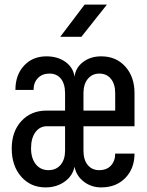

<svg xmlns="http://www.w3.org/2000/svg" viewBox="-20 -805 640 835"><path d="M178 10Q113 10 72 -37Q31 -84 31 -159Q31 -233 73 -278.5Q115 -324 182 -324H263V-399Q263 -440 245 -462.5Q227 -485 195 -485Q164 -485 145 -465.5Q126 -446 126 -414H47Q47 -479 84.5 -519.5Q122 -560 182 -560Q231 -560 265 -535.5Q299 -511 304 -471Q309 -511 341.5 -535.5Q374 -560 420 -560Q485 -560 525 -515.5Q565 -471 565 -400V-256H343V-150Q343 -110 361.5 -87.5Q380 -65 412 -65Q444 -65 462.5 -85Q481 -105 481 -137H565Q565 -72 525 -31Q485 10 420 10Q377 10 344.5 -15Q312 -40 304 -80Q296 -40 261 -15Q226 10 178 10ZM343 -324H481V-400Q481 -439 462.5 -462Q444 -485 412 -485Q381 -485 362 -462Q343 -439 343 -400ZM191 -65Q224 -65 243.5 -88Q263 -111 263 -150V-256H184Q153 -256 134 -230Q115 -204 115 -160Q115 -117 135.5 -91Q156 -65 191 -65ZM242 -645 348 -785H445L334 -645Z"/></svg>

Font: JetBrains Mono NL
Style: Regular
Weight: 400
Monospace: yes
Designer: Philipp Nurullin, Konstantin Bulenkov
Foundry: JetBrains
Version: Version 2.305; ttfautohint (v1.8.4.7-5d5b)